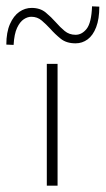

<svg xmlns="http://www.w3.org/2000/svg" viewBox="-57 -587 334 607"><path d="M91 -385H125V0H91ZM182 -450Q153 -450 135 -464.5Q117 -479 102 -496Q89 -510 75 -522Q61 -534 42 -534Q30 -534 18 -526Q6 -518 -3 -499Q-12 -480 -14 -445L-37 -446Q-37 -485 -25.5 -511Q-14 -537 4 -549.5Q22 -562 43 -562Q70 -562 87.5 -547.5Q105 -533 120 -516Q133 -501 147.5 -489Q162 -477 182 -477Q202 -477 217 -496Q232 -515 234 -567L257 -566Q257 -527 247 -501Q237 -475 220 -462.5Q203 -450 182 -450Z"/></svg>

Font: Josefin Sans ExtraLight
Style: Regular
Weight: 250
Designer: Santiago Orozco
Foundry: Typemade
Version: Version 2.000